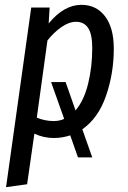

<svg xmlns="http://www.w3.org/2000/svg" viewBox="-20 -558 527 793"><path d="M320 -24 361 92H302L270 1Q237 12 202 12Q160 12 122 -6L92 203L5 215L109 -527H185L181 -461Q244 -538 316 -538Q378 -538 414 -490.5Q450 -443 450 -357Q450 -255 418 -162.5Q386 -70 320 -24ZM245 -67 191 -219H251L292 -102Q327 -143 344 -212.5Q361 -282 361 -359Q361 -417 344 -442.5Q327 -468 294 -468Q265 -468 233.5 -446Q202 -424 176 -391L132 -72Q166 -58 202 -58Q226 -58 245 -67Z"/></svg>

Font: Fira Sans Compressed
Style: Italic
Weight: 400
Width: 1
Italic angle: -8°
Designer: bBox Type GmbH & Carrois Corporate GbR & Edenspiekermann AG
Foundry: bBox Type GmbH & Carrois Corporate GbR & Edenspiekermann AG
Version: Version 4.301